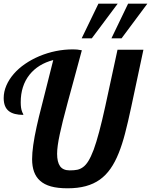

<svg xmlns="http://www.w3.org/2000/svg" viewBox="-25 -1019 823 1046"><path d="M511.2 -999H616.2L475.1 -810.1H419.9ZM672.9 -999H777.8L637.2 -810.1H582ZM192.9 -34.7Q149.9 -72.8 149.9 -151.9Q149.9 -217.3 174.8 -329.6Q186.5 -382.8 201.2 -438.5L231.9 -560.1L265.1 -691.9Q182.6 -670.4 135.7 -611.8Q87.9 -551.3 87.9 -461.9Q87.9 -428.7 95.2 -411.1Q96.7 -405.8 100.1 -400.4Q102.1 -397 102.1 -393.1Q49.8 -393.1 23.4 -413.6Q-4.9 -435.5 -4.9 -484.9Q-4.9 -519 9.5 -552.7Q23.9 -586.4 50.3 -616.7Q75.7 -646 111.1 -670.4Q146.5 -694.8 189 -712.9Q277.8 -750 373 -750Q385.7 -750 395.5 -749Q405.3 -748 420.9 -745.1Q391.1 -635.7 378.9 -589.8L344.7 -464.4Q312 -343.3 300.8 -288.6Q286.1 -220.7 286.1 -181.2Q286.1 -136.2 302.2 -113.5Q318.4 -90.8 355 -90.8Q379.4 -90.8 396 -94.2Q412.6 -97.7 427.2 -108.4Q442.9 -119.6 456.8 -142.3Q470.7 -165 485.4 -203.6Q513.7 -280.8 548.3 -439L615.2 -748H756.3L689.9 -436Q671.9 -351.6 656.2 -291.7Q640.6 -231.9 622.1 -186Q602.1 -135.7 576.9 -99.9Q551.8 -64 519 -40.5Q485.4 -16.6 442.1 -4.9Q398.9 6.8 343.3 6.8Q289.6 6.8 252.7 -3.4Q215.8 -13.7 192.9 -34.7Z"/></svg>

Font: Pattaya
Style: Regular
Weight: 400
Designer: Pablo Impallari / Thai characters Designed by Thanarat Vachiruckul and Suppakit Chalermlarp
Foundry: Pablo Impallari
Version: Version 2.000